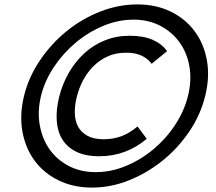

<svg xmlns="http://www.w3.org/2000/svg" viewBox="-20 -835 980 870"><path d="M910 -401Q889 -315 838 -239.5Q787 -164 717 -107.5Q647 -51 564.5 -18Q482 15 397 15Q312 15 245 -18Q178 -51 136.5 -107.5Q95 -164 81.5 -239.5Q68 -315 89 -401Q110 -486 161 -561.5Q212 -637 281.5 -693.5Q351 -750 434 -782.5Q517 -815 602 -815Q687 -815 753.5 -782.5Q820 -750 862 -693.5Q904 -637 917.5 -561.5Q931 -486 910 -401ZM832 -401Q849 -470 838.5 -532.5Q828 -595 794 -642.5Q760 -690 706.5 -718Q653 -746 585 -746Q516 -746 448.5 -718Q381 -690 324 -642.5Q267 -595 225 -532.5Q183 -470 166 -401Q149 -332 160 -269Q171 -206 204.5 -158.5Q238 -111 291.5 -83Q345 -55 414 -55Q483 -55 550.5 -83Q618 -111 675 -158.5Q732 -206 773.5 -269Q815 -332 832 -401ZM645 -206Q551 -127 430 -127Q367 -127 325.5 -147.5Q284 -168 262 -204Q240 -240 237 -289.5Q234 -339 248 -396Q263 -455 292 -505.5Q321 -556 362 -593.5Q403 -631 455 -652Q507 -673 567 -673Q630 -673 672 -654.5Q714 -636 737 -603L667 -546Q650 -570 620 -583.5Q590 -597 548 -596Q505 -596 469 -580Q433 -564 405 -536.5Q377 -509 357.5 -473Q338 -437 328 -396Q318 -357 319 -322Q320 -287 334 -261Q348 -235 376.5 -219.5Q405 -204 450 -204Q493 -204 530.5 -218Q568 -232 603 -262Z"/></svg>

Font: TypoPRO Sinkin Sans
Style: 400 Italic
Weight: 400
Italic angle: -112°
Designer: Keith Bates
Foundry: K-Type
Version: Sinkin Sans (version 1.0)  by Keith Bates   •   © 2014   www